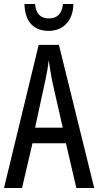

<svg xmlns="http://www.w3.org/2000/svg" viewBox="-20 -938 490 958"><path d="M361 0 309 -223H142L90 0H0L173 -714H274L450 0ZM240 -535Q235 -563 230.5 -589Q226 -615 223 -638Q218 -590 206 -536L155 -301H293ZM346 -918Q345 -856 311.5 -820Q278 -784 222 -784Q167 -784 135.5 -817.5Q104 -851 102 -918H155Q161 -846 224 -846Q287 -846 294 -918Z"/></svg>

Font: Noto Sans Kannada ExtraCondensed
Style: Regular
Weight: 400
Width: 2
Designer: Jelle Bosma - Monotype Design Team
Foundry: Monotype Imaging Inc.
Version: Version 2.005; ttfautohint (v1.8.4.7-5d5b)